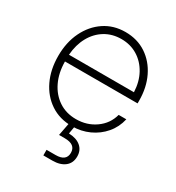

<svg xmlns="http://www.w3.org/2000/svg" viewBox="-175 -633 869 946"><g transform="rotate(30 260.0 -160.5)"><path d="M264.2 9.3Q194.3 9.3 142.3 -25.4Q90.3 -60.1 61.8 -120.1Q33.2 -180.2 33.2 -257.3Q33.2 -335 62.5 -395.3Q91.8 -455.6 143.3 -490.2Q194.8 -524.9 262.2 -524.9Q330.1 -524.9 381.1 -491Q432.1 -457 460.4 -398.4Q488.8 -339.8 488.8 -265.1V-250H75.7Q76.2 -185.5 99.9 -136.2Q123.5 -86.9 165.8 -58.8Q208 -30.8 264.2 -30.8Q326.2 -30.8 373.8 -64.5Q421.4 -98.1 436.5 -154.3H480Q468.8 -105 437.5 -68.4Q406.2 -31.7 361.3 -11.2Q316.4 9.3 264.2 9.3ZM76.2 -288.6H445.8Q443.4 -346.7 419.2 -390.9Q395 -435.1 354.5 -460Q314 -484.9 262.2 -484.9Q210.4 -484.9 169.9 -460.2Q129.4 -435.5 105 -391.4Q80.6 -347.2 76.2 -288.6ZM214.8 204.1V172.4H266.1Q326.2 172.4 326.2 125.5Q326.2 78.1 263.7 78.1H231.4L249 -13.7H278.3V0L270 47.4Q313.5 48.8 337.9 69.6Q362.3 90.3 362.3 125.5Q362.3 163.1 336.2 183.6Q310.1 204.1 266.1 204.1Z"/></g></svg>

Font: Inter Display ExtraLight
Style: Regular
Weight: 200
Designer: Rasmus Andersson
Foundry: rsms
Version: Version 4.000;git-a52131595